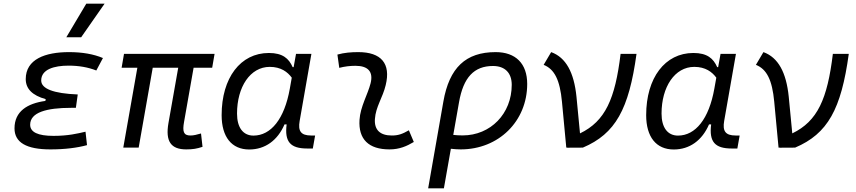

<svg xmlns="http://www.w3.org/2000/svg" viewBox="-20 -815 4728 1060"><path d="M258.3 9.8C338.4 9.8 406.7 1 460.4 -13.7L452.1 -87.9C408.2 -77.6 356 -64.9 275.4 -64.9C189 -64.9 146.5 -85.4 146.5 -126.5C146.5 -194.3 236.3 -219.7 373 -219.7H398.9L409.2 -293.5C274.9 -298.8 207.5 -325.2 207.5 -370.6C207.5 -432.1 278.8 -452.6 358.4 -452.6C415.5 -452.6 465.8 -443.8 511.7 -425.8L548.3 -494.6C496.1 -516.6 433.6 -527.3 360.8 -527.3C230 -527.3 122.1 -488.3 122.1 -378.4C122.1 -324.7 158.7 -288.1 232.4 -267.6L230.5 -257.8C130.9 -244.1 60.1 -200.2 60.1 -106.4C60.1 -28.3 126 9.8 258.3 9.8ZM346.2 -609.4H428.2L557.6 -794.9H456.5Z M1008.3 9.8C1044.9 9.8 1067.4 5.9 1098.1 -4.4L1089.8 -78.1C1066.4 -71.3 1048.8 -66.9 1031.2 -66.9C992.7 -66.9 986.8 -89.4 996.1 -141.6L1048.8 -440.9H1151.4L1164.6 -517.6H664.6L651.4 -440.9H738.3L660.6 0H745.6L823.2 -440.9H963.9L910.2 -136.7C892.1 -34.7 923.3 9.8 1008.3 9.8Z M1601.1 -444.3H1595.7C1574.7 -492.2 1540.5 -522.5 1464.4 -522.5C1307.6 -522.5 1203.6 -385.3 1203.6 -179.2C1203.6 -59.1 1258.8 10.3 1356 10.3C1443.4 10.3 1512.7 -39.6 1550.8 -128.4H1562.5C1550.3 -32.7 1582.5 4.9 1676.3 4.9H1707L1719.7 -66.9H1697.8C1641.1 -66.9 1624.5 -91.3 1634.3 -147L1699.2 -517.6H1614.3ZM1469.2 -445.8C1531.2 -445.8 1567.9 -417.5 1590.8 -386.2L1580.1 -325.7C1550.3 -157.7 1475.6 -66.4 1379.4 -66.4C1322.3 -66.4 1288.6 -110.4 1288.6 -188C1288.6 -335 1361.3 -445.8 1469.2 -445.8Z M2237.3 -95.7C2200.7 -74.7 2178.2 -66.9 2143.1 -66.9C2078.1 -66.9 2045.9 -98.1 2049.8 -157.7C2054.2 -225.6 2092.8 -275.4 2109.4 -345.2C2138.7 -464.4 2084.5 -527.3 1958 -527.3C1919.4 -527.3 1880.9 -524.4 1842.8 -513.7L1853 -440.4C1882.8 -448.2 1912.6 -451.7 1942.4 -451.7C2012.7 -451.7 2042 -418.5 2025.9 -355C2010.7 -293.9 1969.2 -226.1 1964.8 -153.3C1958 -46.4 2015.1 9.8 2130.4 9.8C2185.5 9.8 2226.1 -8.3 2264.6 -31.2Z M2716.3 -527.3C2551.3 -527.3 2460.4 -441.4 2427.7 -253.9L2343.8 224.6H2430.7L2469.2 6.3C2487.3 8.3 2504.9 9.8 2523.4 9.8C2732.9 9.8 2890.6 -145.5 2890.6 -351.6C2890.6 -463.9 2827.1 -527.3 2716.3 -527.3ZM2482.4 -70.3 2514.2 -250.5C2538.1 -387.7 2597.2 -450.7 2701.7 -450.7C2767.6 -450.7 2805.2 -412.6 2805.2 -346.7C2805.2 -187.5 2688.5 -67.4 2534.2 -67.4C2515.1 -67.4 2497.6 -68.4 2482.4 -70.3Z M3106.4 0.5 3111.8 -1.5 3110.4 0.5 3197.8 0C3378.4 -76.7 3452.1 -212.4 3494.1 -517.6H3406.2C3376 -268.6 3321.8 -146 3182.1 -78.6L3162.6 -281.2C3148.9 -415.5 3104.5 -497.6 3022.9 -527.3L2981.4 -457C3041.5 -433.1 3071.3 -373 3082.5 -253.4Z M3944.8 -444.3H3939.5C3918.5 -492.2 3884.3 -522.5 3808.1 -522.5C3651.4 -522.5 3547.4 -385.3 3547.4 -179.2C3547.4 -59.1 3602.5 10.3 3699.7 10.3C3787.1 10.3 3856.4 -39.6 3894.5 -128.4H3906.2C3894 -32.7 3926.3 4.9 4020 4.9H4050.8L4063.5 -66.9H4041.5C3984.9 -66.9 3968.3 -91.3 3978 -147L4043 -517.6H3958ZM3813 -445.8C3875 -445.8 3911.6 -417.5 3934.6 -386.2L3923.8 -325.7C3894 -157.7 3819.3 -66.4 3723.1 -66.4C3666 -66.4 3632.3 -110.4 3632.3 -188C3632.3 -335 3705.1 -445.8 3813 -445.8Z M4278.3 0.5 4283.7 -1.5 4282.2 0.5 4369.6 0C4550.3 -76.7 4624 -212.4 4666 -517.6H4578.1C4547.9 -268.6 4493.7 -146 4354 -78.6L4334.5 -281.2C4320.8 -415.5 4276.4 -497.6 4194.8 -527.3L4153.3 -457C4213.4 -433.1 4243.2 -373 4254.4 -253.4Z"/></svg>

Font: Cascadia Mono SemiLight
Style: Italic
Weight: 350
Italic angle: -10°
Monospace: yes
Designer: Aaron Bell
Foundry: Saja Typeworks
Version: Version 2404.023